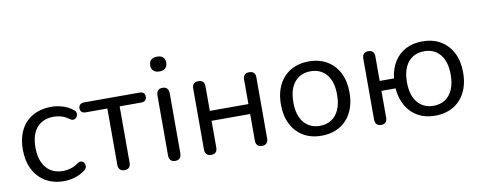

<svg xmlns="http://www.w3.org/2000/svg" viewBox="-62 -989 3214 1284"><g transform="rotate(-10 1545.5 -347.0)"><path d="M287.5 9Q214.5 9 161.2 -22.8Q108 -54.5 79.2 -112Q50.5 -169.5 50.5 -246.5Q50.5 -304.5 66.8 -350.5Q83 -396.5 113.8 -428.8Q144.5 -461 188.5 -478.2Q232.5 -495.5 287.5 -495.5Q323 -495.5 362 -484.2Q401 -473 433.5 -447Q444 -439.5 446.8 -429.5Q449.5 -419.5 446.8 -409.5Q444 -399.5 436.8 -392.8Q429.5 -386 419 -385Q408.5 -384 396.5 -392Q371 -411.5 344.2 -419.5Q317.5 -427.5 292.5 -427.5Q254.5 -427.5 225.5 -415.2Q196.5 -403 176.5 -380Q156.5 -357 146.2 -323.2Q136 -289.5 136 -245.5Q136 -158.5 176.8 -108.8Q217.5 -59 292.5 -59Q317.5 -59 344 -66.8Q370.5 -74.5 396.5 -94Q408.5 -102 418.8 -100.8Q429 -99.5 436 -92.8Q443 -86 445.2 -76Q447.5 -66 444.5 -56Q441.5 -46 431.5 -39Q399.5 -13.5 361.2 -2.2Q323 9 287.5 9Z M697 7Q677 7 666 -4.2Q655 -15.5 655 -36V-419H509.5Q471.5 -419 471.5 -453Q471.5 -468.5 481.8 -477.5Q492 -486.5 509.5 -486.5H884Q922 -486.5 922 -453Q922 -436.5 912.2 -427.8Q902.5 -419 884 -419H738.5V-36Q738.5 -15.5 728.2 -4.2Q718 7 697 7Z M1041.5 5Q1021.5 5 1010.8 -7Q1000 -19 1000 -40V-446.5Q1000 -468.5 1010.8 -480Q1021.5 -491.5 1041.5 -491.5Q1061.5 -491.5 1072.5 -480Q1083.5 -468.5 1083.5 -446.5V-40Q1083.5 -19 1073 -7Q1062.5 5 1041.5 5ZM1041.5 -602.5Q1016 -602.5 1001.5 -616Q987 -629.5 987 -653Q987 -677.5 1001.5 -690.2Q1016 -703 1041.5 -703Q1068 -703 1082 -690.2Q1096 -677.5 1096 -653Q1096 -629.5 1082 -616Q1068 -602.5 1041.5 -602.5Z M1285.5 7Q1265.5 7 1254.5 -4.2Q1243.5 -15.5 1243.5 -36V-451Q1243.5 -472.5 1254.5 -483Q1265.5 -493.5 1285.5 -493.5Q1305.5 -493.5 1316.2 -483Q1327 -472.5 1327 -451V-284.5H1589V-451Q1589 -472.5 1599.8 -483Q1610.5 -493.5 1630.5 -493.5Q1650.5 -493.5 1661.5 -483Q1672.5 -472.5 1672.5 -451V-36Q1672.5 -15.5 1661.5 -4.2Q1650.5 7 1630.5 7Q1610.5 7 1599.8 -4.2Q1589 -15.5 1589 -36V-217H1327V-36Q1327 -15.5 1316.8 -4.2Q1306.5 7 1285.5 7Z M2035.3 9Q1964.5 9 1912.2 -22Q1860 -53 1831.2 -109.8Q1802.5 -166.6 1802.5 -243.7Q1802.5 -301.5 1818.7 -347.9Q1834.8 -394.2 1865.6 -427.4Q1896.3 -460.5 1939.4 -478Q1982.5 -495.5 2035.3 -495.5Q2106.4 -495.5 2158.7 -464.5Q2211 -433.5 2239.8 -377Q2268.5 -320.5 2268.5 -243.5Q2268.5 -185.7 2252.2 -139.1Q2236 -92.5 2205.2 -59.3Q2174.4 -26.2 2131.7 -8.6Q2089 9 2035.3 9ZM2035.3 -58Q2080.5 -58 2114 -79.5Q2147.5 -101 2165.8 -142.5Q2184 -184 2184 -243.4Q2184 -333.5 2143.8 -381Q2103.5 -428.5 2035.5 -428.5Q1990.5 -428.5 1957 -407.2Q1923.5 -386 1905.2 -344.8Q1887 -303.5 1887 -243.5Q1887 -154 1927.5 -106Q1968 -58 2035.3 -58Z M2807 9Q2740.5 9 2690.8 -18.5Q2641 -46 2611.5 -97Q2582 -148 2576.5 -217H2480.5V-36Q2480.5 -15.5 2470.8 -4.2Q2461 7 2440 7Q2420 7 2409.2 -4.2Q2398.5 -15.5 2398.5 -36V-451Q2398.5 -472 2409.2 -482.8Q2420 -493.5 2440 -493.5Q2460 -493.5 2470.2 -482.8Q2480.5 -472 2480.5 -451V-284.5H2577.5Q2585.5 -350.5 2615.5 -397.8Q2645.5 -445 2694.2 -470.2Q2743 -495.5 2807 -495.5Q2878 -495.5 2930.2 -464.5Q2982.5 -433.5 3011.2 -377Q3040 -320.5 3040 -243.5Q3040 -185.5 3023.8 -139Q3007.5 -92.5 2976.8 -59.2Q2946 -26 2903.2 -8.5Q2860.5 9 2807 9ZM2807 -58Q2852.5 -58 2885.8 -79.5Q2919 -101 2937.2 -142.5Q2955.5 -184 2955.5 -243.5Q2955.5 -333.5 2915.2 -381Q2875 -428.5 2807 -428.5Q2762 -428.5 2728.5 -407.2Q2695 -386 2676.8 -344.8Q2658.5 -303.5 2658.5 -243.5Q2658.5 -154 2699.2 -106Q2740 -58 2807 -58Z"/></g></svg>

Font: Nunito ExtraLight
Style: Regular
Weight: 200
Designer: Vernon Adams
Foundry: Vernon Adams
Version: Version 3.602;April 4, 2023;FontCreator 14.0.0.2856 64-bit